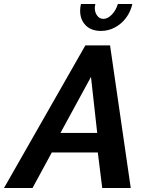

<svg xmlns="http://www.w3.org/2000/svg" viewBox="-73 -936 738 956"><path d="M352 -710H475L578 0H436L414 -177H185L89 0H-53ZM411 -274 380 -553 228 -274ZM442 -842Q463 -842 483.5 -863Q504 -884 514 -916H586Q577 -877 554.5 -847Q532 -817 499.5 -799.5Q467 -782 430 -782Q381 -782 353.5 -810Q326 -838 326 -883Q326 -898 330 -916H402Q399 -904 399 -896Q399 -874 411 -858Q423 -842 442 -842Z"/></svg>

Font: Raleway
Style: Bold Italic
Weight: 700
Italic angle: -12°
Designer: Matt McInerney, Pablo Impallari, Rodrigo Fuenzalida
Foundry: Matt McInerney, Pablo Impallari, Rodrigo Fuenzalida
Version: Version 4.101;RELEASE